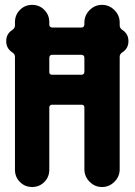

<svg xmlns="http://www.w3.org/2000/svg" viewBox="-20 -750 540 770"><path d="M306.6 -450.2Q317.4 -450.2 318.4 -460.9V-518.6Q318.4 -529.3 306.6 -530.3H189.5Q178.7 -530.3 177.7 -518.6V-460.9Q177.7 -450.2 189.5 -450.2ZM470.7 -629.9Q495.1 -614.3 495.1 -585Q495.1 -555.7 470.7 -540Q460 -533.2 460 -522.5V-71.3Q460 -42 439 -21Q418 0 389.2 0Q360.4 0 339.4 -21Q318.4 -42 318.4 -71.3V-319.3Q318.4 -330.1 306.6 -330.1H189.5Q178.7 -330.1 177.7 -319.3V-69.3Q177.7 -40 157.7 -20Q137.7 0 108.9 0Q80.1 0 60.1 -20Q40 -40 40 -69.3V-522.5Q40 -533.2 29.3 -540Q4.9 -555.7 4.9 -585Q4.9 -614.3 29.3 -629.9Q40 -636.7 40 -648.4V-661.1Q40 -690.4 60.1 -710.4Q80.1 -730.5 108.9 -730.5Q137.7 -730.5 157.7 -710.4Q177.7 -690.4 177.7 -661.1V-651.4Q177.7 -640.6 189.5 -639.6H306.6Q317.4 -639.6 318.4 -651.4V-659.2Q318.4 -688.5 339.4 -709.5Q360.4 -730.5 389.2 -730.5Q418 -730.5 439 -709.5Q460 -688.5 460 -659.2V-648.4Q460 -636.7 470.7 -629.9Z"/></svg>

Font: Rounded-X Mgen+ 1m bold
Style: Bold
Weight: 700
Designer: [Source Han Sans]
Ryoko NISHIZUKA  (kana & ideographs); Paul D. Hunt (Latin, Greek & Cyrillic); Wenlong ZHANG  (bopomofo
Version: Version 1.059.20150602